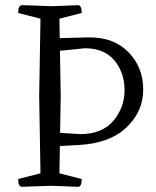

<svg xmlns="http://www.w3.org/2000/svg" viewBox="-20 -720 602 740"><path d="M307 -534 207 -524 167 -572 325 -576Q420 -576 476 -518Q532 -460 532 -375Q532 -290 467 -228.5Q402 -167 281 -161L153 -154L212 -208L289 -203Q373 -203 416.5 -254Q460 -305 460 -372.5Q460 -440 421 -487Q382 -534 307 -534ZM136 -648 50 -670Q50 -700 65 -700Q83 -700 177 -696L280 -700Q295 -700 295 -670L209 -648L214 -350L209 -52L295 -30Q295 0 280 0Q270 0 177 -4L65 0Q50 0 50 -30L136 -52L131 -350Z"/></svg>

Font: Mate
Style: Regular
Weight: 400
Designer: Eduardo Rodriguez Tunni
Foundry: Eduardo Rodriguez Tunni
Version: Version 1.002